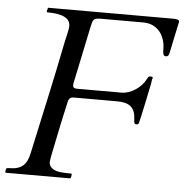

<svg xmlns="http://www.w3.org/2000/svg" viewBox="-50 -737 760 786"><g transform="rotate(5 329.5 -344.0)"><path d="M601 -559.5C601 -546.7 600.6 -532 614 -532C620.7 -532 625 -536 627 -544L654 -672C654.7 -673.3 655 -676 655 -680C654.3 -685.3 646 -688 630 -688H120C117.3 -688.7 115.7 -687.7 115 -685L112 -673C112 -670.3 113 -669 115 -669C177.7 -669 209 -653 209 -621C209 -604.9 199.8 -574 195 -549.5C164.5 -394 132.1 -253 97 -89C86.7 -40.8 65.8 -20 14 -20C7.3 -20 3.3 -18.7 2 -16L0 -4C0 -1.3 1 0 3 0H265C267.7 0 269.3 -1.3 270 -4L272 -16C272 -18.7 271 -20 269 -20C241 -20 221.7 -21.5 211 -24.5C194.2 -29.2 178 -39.6 178 -58.5C178 -66.2 182.2 -89.5 190.5 -128.5C206.2 -202.2 211.8 -234.1 226.5 -297C231.2 -317.3 231.3 -331 253 -331H431C482.5 -331 505.6 -312.2 507.5 -263C508 -249.9 508.3 -244 518.5 -244C522.2 -244 524.8 -245.2 526.5 -247.5C529.9 -252.2 562.1 -409.1 563 -414.5C564.8 -425.1 564.9 -432.9 568 -439C568 -442.3 565.7 -444 561 -444H555C551.7 -444 548.5 -440.8 545.5 -434.5C527.7 -397 484 -368 446 -368H266C252.7 -367.3 246 -371.3 246 -380V-386L296 -625C303.9 -659.1 303.4 -662 344 -662H510C567.8 -662 601 -616.5 601 -559.5Z"/></g></svg>

Font: fbb
Style: Italic
Weight: 400
Italic angle: -12°
Designer: David J. Perry, Michael Sharpe
Version: Version 0.991